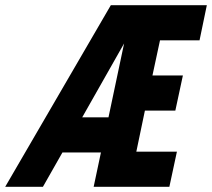

<svg xmlns="http://www.w3.org/2000/svg" viewBox="-75 -718 815 738"><path d="M351 -698H720L692 -563H540L511 -428H628L599 -293H482L449 -135H605L576 0H285L313 -132H165L90 0H-55ZM342 -267 402 -551 241 -267Z"/></svg>

Font: Azeret Mono
Style: Bold Italic
Weight: 700
Italic angle: -12°
Designer: Martin Vácha
Foundry: Displaay
Version: Version 1.000; Glyphs 3.0.3, build 3074